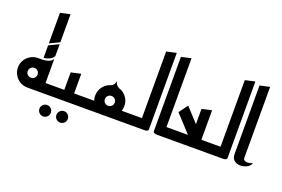

<svg xmlns="http://www.w3.org/2000/svg" viewBox="-124 -1214 2698 1836"><g transform="rotate(20 1225.0 -296.0)"><path d="M173 0 238 -100H435V0ZM280 0V-200H324V0ZM224 -320V-447L324 -495V-374Q315 -357 298.5 -345.5Q282 -334 262.5 -327.5Q243 -321 224 -320ZM224 -467V-778L324 -800V-515ZM324 -150 175 -300Q188 -300 209 -300Q230 -300 252.5 -303.5Q275 -307 294.5 -317Q314 -327 324 -346ZM175 0Q134 0 100 -20Q66 -40 45.5 -74.5Q25 -109 25 -150Q25 -192 45.5 -226Q66 -260 100 -280Q134 -300 175 -300Q216 -300 250 -280Q284 -260 304 -226Q324 -192 324 -150Q324 -109 304 -74.5Q284 -40 250 -20Q216 0 175 0ZM175 -100Q196 -100 210.5 -114.5Q225 -129 225 -150Q225 -171 210.5 -185.5Q196 -200 175 -200Q154 -200 139.5 -185.5Q125 -171 125 -150Q125 -129 139.5 -114.5Q154 -100 175 -100Z M584 208Q560 208 543 191Q526 174 526 150Q526 126 543 109Q560 92 584 92Q608 92 625 109Q642 126 642 150Q642 174 625 191Q608 208 584 208ZM411 208Q387 208 370 191Q353 174 353 150Q353 126 370 109Q387 92 411 92Q435 92 452 109Q469 126 469 150Q469 174 452 191Q435 208 411 208Z M515 0V-100H735V0ZM395 0V-100H515V-278L615 -300V-23Q615 -11 605 -6Q595 -1 585 -0.5Q575 0 575 0Z M695 0V-100H895L960 0ZM960 0 1025 -100H1225V0ZM960 0Q919 0 885 -20Q851 -40 831 -74.5Q811 -109 811 -150Q811 -201 841 -240.5Q871 -280 917 -294Q928 -297 940.5 -308.5Q953 -320 960 -350Q968 -320 981.5 -308.5Q995 -297 1005 -293Q1050 -279 1079 -239.5Q1108 -200 1108 -150Q1108 -109 1088 -74.5Q1068 -40 1034.5 -20Q1001 0 960 0ZM960 -100Q981 -100 995.5 -114.5Q1010 -129 1010 -150Q1010 -171 995.5 -185.5Q981 -200 960 -200Q939 -200 924.5 -185.5Q910 -171 910 -150Q910 -129 924.5 -114.5Q939 -100 960 -100Z M1185 0V-100H1305V-778L1405 -800V-23Q1405 -11 1395 -6Q1385 -1 1375 -0.5Q1365 0 1365 0Z M1495 0Q1495 0 1485 -0.5Q1475 -1 1465 -6Q1455 -11 1455 -23V-778L1555 -800V-100H1675V0Z M1635 0V-100H2025V0ZM1823 -46 1614 -273 1680 -364 1903 -121ZM1810 -50V-378L1910 -400V-50Z M1985 0V-100H2105V-778L2205 -800V-23Q2205 -11 2195 -6Q2185 -1 2175 -0.5Q2165 0 2165 0Z M2450 -58Q2444 -36 2422.5 -20.5Q2401 -5 2372.5 1Q2344 7 2317.5 1Q2291 -5 2273 -24.5Q2255 -44 2255 -80V-778L2355 -800V-80Q2355 -62 2366 -54.5Q2377 -47 2393 -46.5Q2409 -46 2425 -50Q2441 -54 2450 -58Z"/></g></svg>

Font: Reem Kufi Fun
Style: Regular
Weight: 400
Designer: Khaled Hosny
Version: Version 1.005